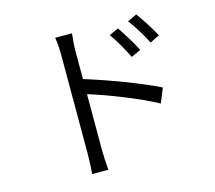

<svg xmlns="http://www.w3.org/2000/svg" viewBox="-113 -910 1225 1093"><g transform="rotate(-15 500.0 -363.5)"><path d="M656 -720 601 -695C634 -650 665 -595 690 -543L747 -569C724 -616 681 -683 656 -720ZM777 -770 722 -744C756 -700 788 -647 815 -594L871 -622C847 -668 803 -735 777 -770ZM305 -75C305 -38 303 11 299 43H395C392 11 389 -43 389 -75V-404C500 -370 673 -303 781 -244L816 -329C710 -382 521 -453 389 -493V-657C389 -687 392 -730 396 -761H297C303 -730 305 -685 305 -657C305 -573 305 -131 305 -75Z"/></g></svg>

Font: GenYoGothic2 TW R
Style: Regular
Weight: 400
Version: Version 2.100;PS 2.1;hotconv 16.6.51;makeotf.lib2.5.65220 DE